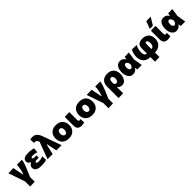

<svg xmlns="http://www.w3.org/2000/svg" viewBox="589 -3000 5412 5412"><g transform="rotate(-45 3295.0 -294.0)"><path d="M178.5 197.5V-4.5Q163 -50.5 147 -97.5Q130.5 -144 115 -189.5L85 -277.5Q66 -333 47 -389.5Q27.5 -445.5 8.5 -500.5L210.5 -506Q221 -454.5 233 -394Q245 -333 256 -278L274.5 -184.5H288.5Q297 -215.5 305.5 -247Q314 -278.5 322.5 -309.5Q334.5 -360 340.8 -407Q347 -454 348 -500.5H547Q540.5 -439.5 521 -377.5Q501.5 -315.5 478.5 -260Q451 -192.5 421.5 -125Q392 -57.5 365 8V192Z M828.5 11.5Q734 11.5 681.2 -7.8Q628.5 -27 607.2 -60.5Q586 -94 586 -136Q586 -171 599.8 -195.8Q613.5 -220.5 634 -236.2Q654.5 -252 674.5 -260V-273.5Q644 -285.5 617.8 -311Q591.5 -336.5 591.5 -383Q591.5 -421 612.2 -450.5Q633 -480 680.2 -497Q727.5 -514 806.5 -514Q845 -514 886 -510.2Q927 -506.5 962.2 -499.8Q997.5 -493 1019 -485L1005.5 -339.5Q960.5 -357.5 922 -363.5Q883.5 -369.5 849 -369.5Q809.5 -369.5 794.5 -359.5Q779.5 -349.5 779.5 -333Q779.5 -315.5 796.8 -306.5Q814 -297.5 843 -297.5H925V-205H835Q805.5 -205 789.8 -195Q774 -185 774 -168.5Q774 -149 792.8 -139.5Q811.5 -130 855.5 -130Q905.5 -130 950.2 -140.2Q995 -150.5 1020 -162L1028.5 -16.5Q1001 -6 949.8 2.8Q898.5 11.5 828.5 11.5Z M1069 0Q1094.5 -68 1122 -141Q1149.5 -214 1175.5 -282.5Q1195 -335 1216.5 -392Q1238 -449 1259 -505Q1243.5 -554.5 1219.5 -575.8Q1195.5 -597 1159.5 -597Q1143 -597 1124 -592.5L1117.5 -734.5Q1134.5 -740 1157 -743.5Q1179.5 -747 1205 -747Q1259 -747 1300 -728.8Q1341 -710.5 1373.2 -666.8Q1405.5 -623 1432.5 -547.5L1531 -272.5Q1554 -209 1570.5 -163Q1587 -117 1600.5 -79Q1614 -41 1629 0H1421Q1411.5 -46 1402 -93Q1392.5 -139.5 1383 -186L1358.5 -306.5H1344.5L1316 -184Q1304.5 -136 1294 -90.5Q1283.5 -45 1273 0Z M1915 14.5Q1819 14.5 1758.2 -22.8Q1697.5 -60 1668.5 -120.5Q1639.5 -181 1639.5 -251Q1639.5 -326 1669.5 -385.8Q1699.5 -445.5 1759.8 -480.5Q1820 -515.5 1911 -515.5Q2004.5 -515.5 2065.2 -480.2Q2126 -445 2155.5 -385Q2185 -325 2185 -251Q2185 -175 2154 -114.8Q2123 -54.5 2063 -20Q2003 14.5 1915 14.5ZM1914.5 -135.5Q1955.5 -135.5 1975.2 -170.5Q1995 -205.5 1995 -251Q1995 -306.5 1972.2 -335.8Q1949.5 -365 1913.5 -365Q1873 -365 1851.2 -332.5Q1829.5 -300 1829.5 -251Q1829.5 -205.5 1851.2 -170.5Q1873 -135.5 1914.5 -135.5Z M2419 14.5Q2342.5 14.5 2299 -25Q2255.5 -64.5 2255.5 -158.5V-500.5L2442 -505.5V-205Q2442 -174 2450.2 -154.8Q2458.5 -135.5 2483.5 -135.5Q2493.5 -135.5 2503.5 -138Q2513.5 -140.5 2525.5 -149L2533.5 -7Q2516 3 2485.2 8.8Q2454.5 14.5 2419 14.5Z M2848.5 14.5Q2752.5 14.5 2691.8 -22.8Q2631 -60 2602 -120.5Q2573 -181 2573 -251Q2573 -326 2603 -385.8Q2633 -445.5 2693.2 -480.5Q2753.5 -515.5 2844.5 -515.5Q2938 -515.5 2998.8 -480.2Q3059.5 -445 3089 -385Q3118.5 -325 3118.5 -251Q3118.5 -175 3087.5 -114.8Q3056.5 -54.5 2996.5 -20Q2936.5 14.5 2848.5 14.5ZM2848 -135.5Q2889 -135.5 2908.8 -170.5Q2928.5 -205.5 2928.5 -251Q2928.5 -306.5 2905.8 -335.8Q2883 -365 2847 -365Q2806.5 -365 2784.8 -332.5Q2763 -300 2763 -251Q2763 -205.5 2784.8 -170.5Q2806.5 -135.5 2848 -135.5Z M3300.5 197.5V-4.5Q3285 -50.5 3269 -97.5Q3252.5 -144 3237 -189.5L3207 -277.5Q3188 -333 3169 -389.5Q3149.5 -445.5 3130.5 -500.5L3332.5 -506Q3343 -454.5 3355 -394Q3367 -333 3378 -278L3396.5 -184.5H3410.5Q3419 -215.5 3427.5 -247Q3436 -278.5 3444.5 -309.5Q3456.5 -360 3462.8 -407Q3469 -454 3470 -500.5H3669Q3662.5 -439.5 3643 -377.5Q3623.5 -315.5 3600.5 -260Q3573 -192.5 3543.5 -125Q3514 -57.5 3487 8V192Z M3703.5 197.5V-264.5Q3703.5 -381 3769.2 -448.2Q3835 -515.5 3962.5 -515.5Q4051.5 -515.5 4109.2 -480.2Q4167 -445 4195.2 -385Q4223.5 -325 4223.5 -250.5Q4223.5 -181 4202.8 -120.5Q4182 -60 4139.2 -22.8Q4096.5 14.5 4029.5 14.5Q3986.5 14.5 3954.5 -2.8Q3922.5 -20 3900 -49.5H3890V192ZM3954.5 -142Q3994.5 -142 4013.5 -175.8Q4032.5 -209.5 4032.5 -253.5Q4032.5 -302.5 4014.2 -333.5Q3996 -364.5 3959 -364.5Q3890 -364.5 3890 -263.5V-183.5Q3898.5 -165.5 3915.2 -153.8Q3932 -142 3954.5 -142Z M4471 14.5Q4404.5 14.5 4361.5 -23Q4318.5 -60.5 4298 -121Q4277.5 -181.5 4277.5 -250.5Q4277.5 -325 4297 -385Q4316.5 -445 4358.5 -480.2Q4400.5 -515.5 4466.5 -515.5Q4575.5 -515.5 4623 -425.5H4636Q4639 -444.5 4640.8 -463Q4642.5 -481.5 4643.5 -500.5L4814.5 -508Q4810 -449 4801 -387Q4792 -325 4781 -271Q4792 -203 4802.5 -135.5Q4813 -68 4824 0H4647.5Q4644.5 -18 4641.5 -36.5Q4638.5 -55 4635.5 -73H4625.5Q4606 -34 4567.5 -9.8Q4529 14.5 4471 14.5ZM4538.5 -140.5Q4563 -140.5 4584.8 -165.5Q4606.5 -190.5 4616.5 -249.5Q4602 -306 4580.2 -332Q4558.5 -358 4534.5 -358Q4498 -358 4483 -326Q4468 -294 4468 -249Q4468 -207 4484 -173.8Q4500 -140.5 4538.5 -140.5Z M5155 197.5V14.5Q5064 14 5002.2 -22.2Q4940.5 -58.5 4909 -121.8Q4877.5 -185 4877.5 -267.5Q4877.5 -329 4891.2 -390Q4905 -451 4937.5 -506L5121.5 -500.5Q5102.5 -467 5088.8 -426Q5075 -385 5067.8 -344Q5060.5 -303 5060.5 -269Q5060.5 -201 5084.5 -163.2Q5108.5 -125.5 5156.5 -125.5V-331Q5156.5 -405 5183.5 -445Q5210.5 -485 5255.5 -500.2Q5300.5 -515.5 5353.5 -515.5Q5485.5 -515.5 5553.2 -445.8Q5621 -376 5621 -260.5Q5621 -186.5 5590.5 -124.2Q5560 -62 5497 -24Q5434 14 5336.5 14.5V193ZM5335.5 -304V-125.5Q5387.5 -125.5 5412 -162.5Q5436.5 -199.5 5436.5 -259Q5436.5 -317 5420.2 -347.8Q5404 -378.5 5373.5 -378.5Q5353.5 -378.5 5344.5 -362Q5335.5 -345.5 5335.5 -304Z M5854.5 14.5Q5778 14.5 5734.5 -25Q5691 -64.5 5691 -158.5V-500.5L5877.5 -505.5V-205Q5877.5 -174 5885.8 -154.8Q5894 -135.5 5919 -135.5Q5929 -135.5 5939 -138Q5949 -140.5 5961 -149L5969 -7Q5951.5 3 5920.8 8.8Q5890 14.5 5854.5 14.5ZM5705.5 -559Q5726.5 -615 5747.5 -671Q5768 -727 5789 -782.5L5965.5 -786.5Q5930.5 -728 5897 -671.5Q5863 -615 5830.5 -561Z M6204 14.5Q6137.5 14.5 6094.5 -23Q6051.5 -60.5 6031 -121Q6010.5 -181.5 6010.5 -250.5Q6010.5 -325 6030 -385Q6049.5 -445 6091.5 -480.2Q6133.5 -515.5 6199.5 -515.5Q6308.5 -515.5 6356 -425.5H6369Q6372 -444.5 6373.8 -463Q6375.5 -481.5 6376.5 -500.5L6547.5 -508Q6543 -449 6534 -387Q6525 -325 6514 -271Q6525 -203 6535.5 -135.5Q6546 -68 6557 0H6380.5Q6377.5 -18 6374.5 -36.5Q6371.5 -55 6368.5 -73H6358.5Q6339 -34 6300.5 -9.8Q6262 14.5 6204 14.5ZM6271.5 -140.5Q6296 -140.5 6317.8 -165.5Q6339.5 -190.5 6349.5 -249.5Q6335 -306 6313.2 -332Q6291.5 -358 6267.5 -358Q6231 -358 6216 -326Q6201 -294 6201 -249Q6201 -207 6217 -173.8Q6233 -140.5 6271.5 -140.5Z"/></g></svg>

Font: Heraclito ExtraBold
Style: Regular
Weight: 800
Designer: Kostas Bartsokas (font) & Cristiano Sobral (main changes)
Foundry: Kostas Bartsokas (font) & Cristiano Sobral (main changes)
Version: Version 1.00;July 8, 2020;FontCreator 13.0.0.2655 64-bit